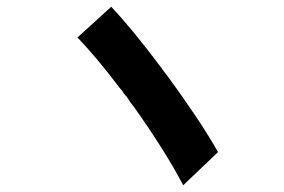

<svg xmlns="http://www.w3.org/2000/svg" viewBox="-20 -628 840 568"><path d="M625 -178C591 -239 535 -322 477 -401L470 -410C465 -416 461 -422 457 -428L450 -437C399 -505 348 -567 309 -608L209 -517C248 -477 291 -425 334 -368L341 -360L347 -351C349 -348 351 -345 354 -343L360 -334C363 -329 366 -325 369 -321L376 -312C434 -231 487 -147 522 -80L625 -178Z"/></svg>

Font: Glow Sans TC Compressed
Style: Bold
Weight: 700
Width: 2
Designer: Ryoko NISHIZUKA (kana, bopomofo & ideographs); Paul D. Hunt (Latin, Greek & Cyrillic); Sandoll Communications, Soo-young
Version: Version 0.93